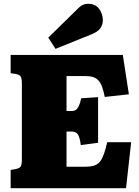

<svg xmlns="http://www.w3.org/2000/svg" viewBox="-20 -990 730 1010"><path d="M36 0V-96L64 -101Q83 -105 89 -114.5Q95 -124 95 -154V-553Q95 -579 88 -588.5Q81 -598 62 -601L36 -605V-701H626L658 -494L531 -480Q525 -511 517.5 -532Q510 -553 498.5 -566Q487 -579 470 -584.5Q453 -590 425 -590H330V-406H357Q370 -406 379 -412Q388 -418 395 -433Q402 -448 407 -473L496 -479V-239L405 -227Q402 -254 396 -270Q390 -286 380.5 -292Q371 -298 355 -298H330V-113H430Q459 -113 478 -120Q497 -127 508 -142.5Q519 -158 527.5 -182.5Q536 -207 544 -242H670L643 0ZM272 -733 234 -792 389 -944Q406 -961 418.5 -965.5Q431 -970 444 -970Q482 -970 501.5 -943.5Q521 -917 521 -883Q521 -860 507.5 -841Q494 -822 458 -808Z"/></svg>

Font: Literata Black
Style: Regular
Weight: 900
Designer: Latin by Veronika Burian and Jose Scaglione. Greek by Irene Vlachou. Cyrillic by Vera Evstafieva.
Foundry: TypeTogether
Version: Version 3.103;gftools[0.9.29]